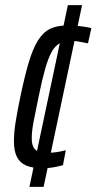

<svg xmlns="http://www.w3.org/2000/svg" viewBox="-20 -716 374 744"><path d="M145 -64Q106 -64 81.5 -74.5Q57 -85 45.5 -108Q34 -131 34 -168Q34 -202 40.5 -243Q47 -284 58 -337Q75 -419 91 -473Q107 -527 127 -559Q147 -591 173.5 -604Q200 -617 237 -617Q255 -617 272.5 -616Q290 -615 306.5 -612.5Q323 -610 334 -607L321 -548Q306 -551 287.5 -554.5Q269 -558 254 -558Q229 -558 211 -548Q193 -538 180 -514.5Q167 -491 155 -449Q143 -407 130 -343Q118 -285 110.5 -246.5Q103 -208 103 -181Q103 -159 109.5 -146Q116 -133 130 -128.5Q144 -124 166 -124Q185 -124 203 -127Q221 -130 235 -134L224 -76Q213 -73 199.5 -70Q186 -67 172 -65.5Q158 -64 145 -64ZM94 8 243 -696H298L149 8Z"/></svg>

Font: Saira UltraCondensed Medium
Style: Italic
Weight: 500
Width: 1
Italic angle: -12°
Designer: Hector Gatti with collaboration of the Omnibus-Type team
Foundry: Omnibus-Type
Version: Version 1.101